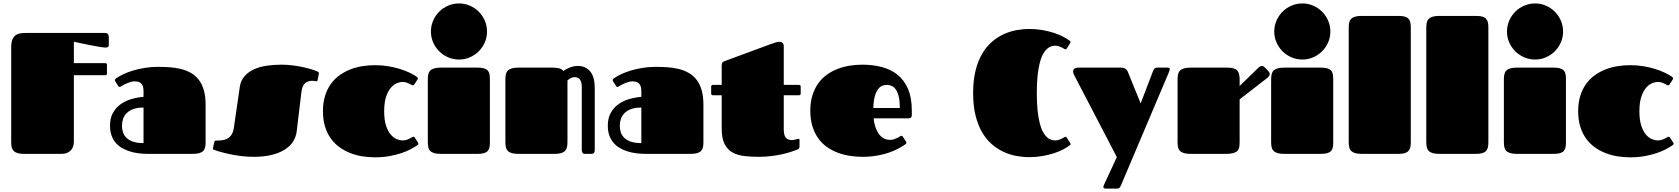

<svg xmlns="http://www.w3.org/2000/svg" viewBox="-20 -892 9731 1113"><path d="M408.2 -73.2Q408.2 -62 405.5 -49.3Q402.8 -36.6 394.8 -25.6Q386.7 -14.6 372.1 -7.3Q357.4 0 334 0H119.1Q96.2 0 81.8 -4.4Q67.4 -8.8 59.1 -17.1Q50.8 -25.4 47.9 -38.1Q44.9 -50.8 44.9 -67.9V-616.2Q44.9 -644 51.3 -660.9Q57.6 -677.7 69.3 -686.8Q81.1 -695.8 97.4 -698.5Q113.8 -701.2 133.8 -701.2H587.4Q610.8 -701.2 610.8 -676.8V-631.8Q610.8 -622.1 605 -619.1Q599.1 -616.2 590.8 -616.2Q585.9 -616.2 575.7 -617.7Q565.4 -619.1 551.8 -621.3Q538.1 -623.5 522.2 -626.7Q506.3 -629.9 490.2 -632.8Q452.6 -640.1 408.2 -649.9V-525.9H589.8Q600.1 -525.9 600.1 -515.6V-466.8Q600.1 -456.1 589.8 -456.1H408.2Z M835.9 0Q809.6 0 783 -3.4Q756.3 -6.8 732.2 -14.4Q708 -22 687 -34.2Q666 -46.4 650.6 -64.5Q635.3 -82.5 626.5 -106.9Q617.7 -131.3 617.7 -163.1Q617.7 -205.6 633.8 -235.8Q649.9 -266.1 677 -286.1Q704.1 -306.2 739.3 -316.9Q774.4 -327.6 812 -330.6V-364.3Q812 -383.3 807.1 -394.5Q802.2 -405.8 794.7 -411.4Q787.1 -417 778.1 -418.7Q769 -420.4 760.7 -420.4Q751 -420.4 740 -417.5Q729 -414.6 718.8 -410.4Q708.5 -406.2 699.2 -401.4Q689.9 -396.5 683.6 -392.6Q680.7 -390.6 678.2 -389.2Q675.8 -387.7 673.3 -387.7Q668.9 -387.7 665 -394L648.4 -420.4Q646 -423.8 646 -427.7Q646 -431.6 649.2 -434.6Q652.3 -437.5 655.3 -439.5Q671.4 -450.7 696.3 -462.4Q721.2 -474.1 752.2 -483.4Q783.2 -492.7 819.3 -498.5Q855.5 -504.4 894 -504.4Q930.7 -504.4 965.6 -502Q1000.5 -499.5 1031.5 -491.5Q1062.5 -483.4 1088.1 -468.5Q1113.8 -453.6 1132.6 -429.2Q1151.4 -404.8 1161.6 -369.1Q1171.9 -333.5 1171.9 -283.7V-65.9Q1171.9 -49.8 1168.9 -37.4Q1166 -24.9 1157.7 -16.6Q1149.4 -8.3 1134.8 -4.2Q1120.1 0 1096.7 0ZM812 -268.6Q776.9 -268.6 752.9 -259.8Q729 -251 714.4 -236.3Q699.7 -221.7 693.4 -202.4Q687 -183.1 687 -162.6Q687 -142.1 693.4 -123.8Q699.7 -105.5 714.4 -91.8Q729 -78.1 752.9 -70.3Q776.9 -62.5 812 -62.5Z M1609.9 -517.1Q1641.1 -517.1 1672.4 -513.4Q1703.6 -509.8 1731.7 -503.9Q1759.8 -498 1783 -491Q1806.2 -483.9 1820.8 -477.1Q1823.2 -476.1 1825.9 -474.1Q1828.6 -472.2 1828.6 -466.8Q1828.6 -465.3 1828.1 -462.9Q1827.6 -460.4 1827.1 -458L1821.3 -429.2Q1820.3 -423.3 1818.6 -422.1Q1816.9 -420.9 1815.4 -420.9Q1813 -420.9 1806.2 -422.4Q1799.3 -423.8 1791.5 -423.8Q1763.7 -423.8 1747.6 -408.9Q1731.4 -394 1727.1 -356.9L1699.7 -128.9Q1695.8 -98.6 1679.4 -72.3Q1663.1 -45.9 1632.3 -25.9Q1601.6 -5.9 1556.4 5.6Q1511.2 17.1 1450.7 17.1Q1412.6 17.1 1376.5 12.5Q1340.3 7.8 1309.8 1.2Q1279.3 -5.4 1256.6 -12Q1233.9 -18.6 1222.7 -22.5Q1218.8 -23.4 1216.6 -25.1Q1214.4 -26.9 1214.4 -30.8Q1214.4 -32.7 1214.8 -35.2Q1215.3 -37.6 1216.3 -41L1222.2 -68.4Q1223.1 -72.3 1225.6 -74.7Q1228 -77.1 1234.4 -77.1Q1250.5 -77.1 1266.8 -78.9Q1283.2 -80.6 1297.1 -87.9Q1311 -95.2 1321.5 -110.4Q1332 -125.5 1335.9 -152.8L1370.1 -388.2Q1375.5 -425.3 1397.5 -450.2Q1419.4 -475.1 1451.9 -490Q1484.4 -504.9 1525.4 -511Q1566.4 -517.1 1609.9 -517.1Z M2207 -247.1Q2207 -197.8 2217.5 -165Q2228 -132.3 2244.1 -113Q2260.3 -93.8 2278.8 -85.9Q2297.4 -78.1 2313.5 -78.1Q2325.7 -78.1 2335.9 -81.3Q2346.2 -84.5 2354 -88.6Q2361.8 -92.8 2367.2 -95.9Q2372.6 -99.1 2375.5 -99.1Q2379.9 -99.1 2381.6 -97.7Q2383.3 -96.2 2385.7 -92.3L2402.8 -65.9Q2405.3 -62 2405.3 -59.1Q2405.3 -55.7 2403.3 -53.7Q2401.4 -51.8 2399.4 -50.3Q2383.3 -39.1 2359.9 -26.6Q2336.4 -14.2 2305.4 -3.9Q2274.4 6.3 2236.3 13.2Q2198.2 20 2153.3 20Q2116.7 20 2080.1 14.2Q2043.5 8.3 2010 -4.9Q1976.6 -18.1 1947.8 -38.8Q1918.9 -59.6 1897.7 -89.1Q1876.5 -118.7 1864.3 -158Q1852.1 -197.3 1852.1 -247.1Q1852.1 -296.9 1864.3 -336.2Q1876.5 -375.5 1897.7 -405Q1918.9 -434.6 1947.8 -455.3Q1976.6 -476.1 2010 -489.3Q2043.5 -502.4 2080.1 -508.3Q2116.7 -514.2 2153.3 -514.2Q2193.4 -514.2 2230.5 -508.1Q2267.6 -502 2299.1 -491.9Q2330.6 -481.9 2355.7 -470Q2380.9 -458 2396.5 -446.3Q2398.4 -444.8 2400.4 -442.9Q2402.3 -440.9 2402.3 -437.5Q2402.3 -434.1 2399.9 -430.7L2382.8 -404.3Q2380.4 -400.4 2378.7 -398.9Q2377 -397.5 2372.6 -397.5Q2369.6 -397.5 2364.7 -400.4Q2359.9 -403.3 2352.5 -407Q2345.2 -410.6 2335.4 -413.8Q2325.7 -417 2313.5 -417Q2297.4 -417 2278.8 -408.9Q2260.3 -400.9 2244.1 -381.3Q2228 -361.8 2217.5 -329.1Q2207 -296.4 2207 -247.1Z M2460 -432.1Q2460 -448.7 2462.9 -461.7Q2465.8 -474.6 2474.1 -482.9Q2482.4 -491.2 2497.1 -495.6Q2511.7 -500 2535.2 -500H2749Q2771.5 -500 2785.4 -495.8Q2799.3 -491.7 2807.1 -483.4Q2814.9 -475.1 2817.4 -462.4Q2819.8 -449.7 2819.8 -432.1V-66.9Q2819.8 -50.3 2817.4 -37.8Q2814.9 -25.4 2807.1 -16.8Q2799.3 -8.3 2785.4 -4.2Q2771.5 0 2749 0H2535.2Q2511.7 0 2497.1 -4.4Q2482.4 -8.8 2474.1 -17.1Q2465.8 -25.4 2462.9 -38.1Q2460 -50.8 2460 -67.9ZM2478 -709Q2478 -742.7 2491 -772.5Q2503.9 -802.2 2525.9 -824.2Q2547.9 -846.2 2577.6 -859.1Q2607.4 -872.1 2641.1 -872.1Q2674.3 -872.1 2703.9 -859.1Q2733.4 -846.2 2755.4 -824.2Q2777.3 -802.2 2790.3 -772.5Q2803.2 -742.7 2803.2 -709Q2803.2 -675.8 2790.3 -646.2Q2777.3 -616.7 2755.4 -594.7Q2733.4 -572.8 2703.9 -559.8Q2674.3 -546.9 2641.1 -546.9Q2607.4 -546.9 2577.6 -559.8Q2547.9 -572.8 2525.9 -594.7Q2503.9 -616.7 2491 -646.2Q2478 -675.8 2478 -709Z M2909.7 -432.1Q2909.7 -448.7 2912.6 -461.7Q2915.5 -474.6 2923.8 -482.9Q2932.1 -491.2 2946.8 -495.6Q2961.4 -500 2984.9 -500H3184.6Q3206.5 -500 3222.4 -495.6Q3238.3 -491.2 3245.1 -480.5Q3251.5 -484.9 3260.5 -490Q3269.5 -495.1 3280.3 -499.5Q3291 -503.9 3303.2 -506.8Q3315.4 -509.8 3328.6 -509.8Q3375.5 -509.8 3401.6 -477.5Q3427.7 -445.3 3427.7 -382.8V-22.9Q3427.7 -14.6 3425.5 -10Q3423.3 -5.4 3420.2 -3.2Q3417 -1 3412.6 -0.5Q3408.2 0 3403.8 0H3372.6Q3359.9 0 3356.2 -7.3Q3352.5 -14.6 3352.5 -22.9V-387.7Q3352.5 -415.5 3342.5 -430.2Q3332.5 -444.8 3310.5 -444.8Q3299.3 -444.8 3287.8 -438.7Q3276.4 -432.6 3269.5 -425.8V-68.4Q3269.5 -51.3 3266.6 -38.6Q3263.7 -25.9 3255.4 -17.3Q3247.1 -8.8 3232.4 -4.4Q3217.8 0 3194.3 0H2984.9Q2961.4 0 2946.8 -4.4Q2932.1 -8.8 2923.8 -17.1Q2915.5 -25.4 2912.6 -38.1Q2909.7 -50.8 2909.7 -67.9Z M3721.7 0Q3695.3 0 3668.7 -3.4Q3642.1 -6.8 3617.9 -14.4Q3593.8 -22 3572.8 -34.2Q3551.8 -46.4 3536.4 -64.5Q3521 -82.5 3512.2 -106.9Q3503.4 -131.3 3503.4 -163.1Q3503.4 -205.6 3519.5 -235.8Q3535.6 -266.1 3562.7 -286.1Q3589.8 -306.2 3625 -316.9Q3660.2 -327.6 3697.8 -330.6V-364.3Q3697.8 -383.3 3692.9 -394.5Q3688 -405.8 3680.4 -411.4Q3672.9 -417 3663.8 -418.7Q3654.8 -420.4 3646.5 -420.4Q3636.7 -420.4 3625.7 -417.5Q3614.7 -414.6 3604.5 -410.4Q3594.2 -406.2 3585 -401.4Q3575.7 -396.5 3569.3 -392.6Q3566.4 -390.6 3564 -389.2Q3561.5 -387.7 3559.1 -387.7Q3554.7 -387.7 3550.8 -394L3534.2 -420.4Q3531.7 -423.8 3531.7 -427.7Q3531.7 -431.6 3534.9 -434.6Q3538.1 -437.5 3541 -439.5Q3557.1 -450.7 3582 -462.4Q3606.9 -474.1 3637.9 -483.4Q3668.9 -492.7 3705.1 -498.5Q3741.2 -504.4 3779.8 -504.4Q3816.4 -504.4 3851.3 -502Q3886.2 -499.5 3917.2 -491.5Q3948.2 -483.4 3973.9 -468.5Q3999.5 -453.6 4018.3 -429.2Q4037.1 -404.8 4047.4 -369.1Q4057.6 -333.5 4057.6 -283.7V-65.9Q4057.6 -49.8 4054.7 -37.4Q4051.8 -24.9 4043.5 -16.6Q4035.2 -8.3 4020.5 -4.2Q4005.9 0 3982.4 0ZM3697.8 -268.6Q3662.6 -268.6 3638.7 -259.8Q3614.7 -251 3600.1 -236.3Q3585.4 -221.7 3579.1 -202.4Q3572.8 -183.1 3572.8 -162.6Q3572.8 -142.1 3579.1 -123.8Q3585.4 -105.5 3600.1 -91.8Q3614.7 -78.1 3638.7 -70.3Q3662.6 -62.5 3697.8 -62.5Z M4112.8 -339.8Q4102.5 -339.8 4102.5 -350.6V-389.6Q4102.5 -399.9 4112.8 -399.9H4163.6V-510.7Q4163.6 -518.1 4165.8 -525.4Q4168 -532.7 4177.7 -536.6L4447.3 -636.2Q4465.8 -643.1 4478 -646.5Q4490.2 -649.9 4499.5 -649.9Q4502.9 -649.9 4507.1 -648.7Q4511.2 -647.5 4514.9 -644.5Q4518.6 -641.6 4521 -636.5Q4523.4 -631.3 4523.4 -624V-399.9H4611.3Q4621.6 -399.9 4621.6 -389.6V-350.6Q4621.6 -339.8 4611.3 -339.8H4523.4V-143.1Q4523.4 -108.4 4534.9 -94.2Q4546.4 -80.1 4570.3 -80.1Q4575.7 -80.1 4581.5 -81.3Q4587.4 -82.5 4592.5 -83.7Q4597.7 -85 4602.1 -86.2Q4606.4 -87.4 4609.4 -87.4Q4614.7 -87.4 4614.7 -81.1V-43.5Q4614.7 -33.7 4610.8 -30.3Q4606.9 -26.9 4604 -25.9Q4585.4 -18.1 4560.3 -10.3Q4535.2 -2.4 4506.1 3.7Q4477.1 9.8 4444.8 13.4Q4412.6 17.1 4380.4 17.1Q4334 17.1 4294.2 12.5Q4254.4 7.8 4225.3 -8.8Q4196.3 -25.4 4179.9 -58.1Q4163.6 -90.8 4163.6 -147V-339.8Z M5138.7 -81.1Q5151.9 -81.1 5162.6 -84.7Q5173.3 -88.4 5181.9 -92.8Q5190.4 -97.2 5196 -100.8Q5201.7 -104.5 5204.6 -104.5Q5209 -104.5 5210.7 -103Q5212.4 -101.6 5214.8 -97.7L5231.9 -71.3Q5234.4 -67.4 5234.4 -64.5Q5234.4 -61 5232.4 -59.1Q5230.5 -57.1 5228.5 -55.7Q5212.4 -44.4 5189 -31.5Q5165.5 -18.6 5134.5 -7.8Q5103.5 2.9 5064.5 10Q5025.4 17.1 4978.5 17.1Q4941.9 17.1 4905.3 11.2Q4868.7 5.4 4835.2 -7.3Q4801.8 -20 4772.9 -40.5Q4744.1 -61 4722.9 -90.8Q4701.7 -120.6 4689.5 -159.9Q4677.2 -199.2 4677.2 -250Q4677.2 -299.8 4689.5 -339.1Q4701.7 -378.4 4722.9 -408.2Q4744.1 -438 4772.9 -458.7Q4801.8 -479.5 4835.2 -492.4Q4868.7 -505.4 4905.3 -511.2Q4941.9 -517.1 4978.5 -517.1Q5039.6 -517.1 5092 -503.4Q5144.5 -489.7 5183.1 -458.5Q5221.7 -427.2 5243.7 -376.5Q5265.6 -325.7 5265.6 -252V-224.6Q5265.6 -215.8 5261.2 -210.9Q5256.8 -206.1 5246.6 -206.1H5044.4Q5048.3 -169.9 5058.3 -145.8Q5068.4 -121.6 5081.3 -107.2Q5094.2 -92.8 5109.4 -86.9Q5124.5 -81.1 5138.7 -81.1ZM5196.3 -266.1Q5196.3 -305.2 5190.2 -330.8Q5184.1 -356.4 5173.8 -371.8Q5163.6 -387.2 5149.7 -393.6Q5135.7 -399.9 5120.6 -399.9Q5109.4 -399.9 5096.2 -395.5Q5083 -391.1 5071.5 -377Q5060.1 -362.8 5052 -336.4Q5043.9 -310.1 5042.5 -266.1Z M5990.2 -352.5Q5990.2 -292.5 5995.1 -248.8Q6000 -205.1 6008.1 -174.6Q6016.1 -144 6027.1 -125.2Q6038.1 -106.4 6049.8 -95.9Q6061.5 -85.4 6073.5 -81.8Q6085.4 -78.1 6096.2 -78.1Q6108.4 -78.1 6118.2 -81.3Q6127.9 -84.5 6135.7 -88.6Q6143.6 -92.8 6148.7 -95.9Q6153.8 -99.1 6156.7 -99.1Q6160.6 -99.1 6163.6 -94.7L6184.6 -61.5Q6186 -58.6 6186 -56.6Q6186 -54.2 6184.1 -52.5Q6182.1 -50.8 6180.7 -49.3Q6165.5 -37.6 6142.1 -25.4Q6118.7 -13.2 6088.6 -3.4Q6058.6 6.3 6022.5 12.7Q5986.3 19 5946.3 19Q5909.7 19 5871.3 12Q5833 4.9 5796.9 -12Q5760.7 -28.8 5728.8 -56.6Q5696.8 -84.5 5672.9 -125.7Q5648.9 -167 5635 -222.9Q5621.1 -278.8 5621.1 -352.5Q5621.1 -426.3 5635 -482.2Q5648.9 -538.1 5672.9 -579.3Q5696.8 -620.6 5728.8 -648.4Q5760.7 -676.3 5796.9 -693.1Q5833 -710 5871.3 -717Q5909.7 -724.1 5946.3 -724.1Q5986.3 -724.1 6022.5 -717.8Q6058.6 -711.4 6088.6 -701.7Q6118.7 -691.9 6142.1 -679.7Q6165.5 -667.5 6180.7 -655.8Q6182.1 -654.3 6184.1 -652.6Q6186 -650.9 6186 -648.4Q6186 -646.5 6184.6 -643.6L6163.6 -610.4Q6160.6 -606 6156.7 -606Q6153.8 -606 6148.7 -609.1Q6143.6 -612.3 6135.7 -616.5Q6127.9 -620.6 6118.2 -623.8Q6108.4 -627 6096.2 -627Q6085.4 -627 6073.5 -623.3Q6061.5 -619.6 6049.8 -609.1Q6038.1 -598.6 6027.1 -579.8Q6016.1 -561 6008.1 -530.5Q6000 -500 5995.1 -456.3Q5990.2 -412.6 5990.2 -352.5Z M6592.3 -292.5 6660.6 -471.2Q6663.1 -477.5 6665 -482.7Q6667 -487.8 6669.9 -491.7Q6672.9 -495.6 6677.7 -497.8Q6682.6 -500 6690.4 -500H6747.6Q6761.2 -500 6761.2 -492.2Q6761.2 -485.8 6756.3 -474.1L6480.5 176.8Q6477.5 183.1 6475.6 187.7Q6473.6 192.4 6470.9 195.3Q6468.3 198.2 6464.4 199.7Q6460.4 201.2 6453.6 201.2H6390.6Q6376 201.2 6376 192.4Q6376 186.5 6381.8 174.8L6454.1 18.6L6205.6 -459Q6203.1 -463.9 6201.9 -468.8Q6200.7 -473.6 6200.7 -477.5Q6200.7 -489.7 6210.2 -494.9Q6219.7 -500 6229.5 -500H6477.1Q6494.6 -500 6504.2 -492.9Q6513.7 -485.8 6516.6 -479Z M6806.2 -432.1Q6806.2 -448.7 6809.1 -461.7Q6812 -474.6 6820.3 -482.9Q6828.6 -491.2 6843.3 -495.6Q6857.9 -500 6881.3 -500H7095.2Q7117.7 -500 7131.3 -495.6Q7145 -491.2 7152.8 -482.4Q7160.6 -473.6 7163.3 -460.4Q7166 -447.3 7166 -429.7V-393.6L7274.4 -499Q7285.2 -509.3 7294.4 -509.3Q7299.8 -509.3 7304 -507.1Q7308.1 -504.9 7311 -502L7333 -479Q7340.3 -471.7 7340.3 -462.9Q7340.3 -457.5 7337.2 -451.9Q7334 -446.3 7327.1 -440.9L7166 -315.9V-68.8Q7166 -51.8 7163.6 -38.8Q7161.1 -25.9 7152.8 -17.3Q7144.5 -8.8 7128.9 -4.4Q7113.3 0 7086.4 0H6881.3Q6857.9 0 6843.3 -4.4Q6828.6 -8.8 6820.3 -17.1Q6812 -25.4 6809.1 -38.1Q6806.2 -50.8 6806.2 -67.9Z M7348.6 -432.1Q7348.6 -448.7 7351.6 -461.7Q7354.5 -474.6 7362.8 -482.9Q7371.1 -491.2 7385.7 -495.6Q7400.4 -500 7423.8 -500H7637.7Q7660.2 -500 7674.1 -495.8Q7688 -491.7 7695.8 -483.4Q7703.6 -475.1 7706.1 -462.4Q7708.5 -449.7 7708.5 -432.1V-66.9Q7708.5 -50.3 7706.1 -37.8Q7703.6 -25.4 7695.8 -16.8Q7688 -8.3 7674.1 -4.2Q7660.2 0 7637.7 0H7423.8Q7400.4 0 7385.7 -4.4Q7371.1 -8.8 7362.8 -17.1Q7354.5 -25.4 7351.6 -38.1Q7348.6 -50.8 7348.6 -67.9ZM7366.7 -709Q7366.7 -742.7 7379.6 -772.5Q7392.6 -802.2 7414.6 -824.2Q7436.5 -846.2 7466.3 -859.1Q7496.1 -872.1 7529.8 -872.1Q7563 -872.1 7592.5 -859.1Q7622.1 -846.2 7644 -824.2Q7666 -802.2 7679 -772.5Q7691.9 -742.7 7691.9 -709Q7691.9 -675.8 7679 -646.2Q7666 -616.7 7644 -594.7Q7622.1 -572.8 7592.5 -559.8Q7563 -546.9 7529.8 -546.9Q7496.1 -546.9 7466.3 -559.8Q7436.5 -572.8 7414.6 -594.7Q7392.6 -616.7 7379.6 -646.2Q7366.7 -675.8 7366.7 -709Z M7798.3 -731.9Q7798.3 -748.5 7801.3 -761.5Q7804.2 -774.4 7812.5 -782.7Q7820.8 -791 7835.4 -795.4Q7850.1 -799.8 7873.5 -799.8H8087.4Q8109.9 -799.8 8123.5 -795.7Q8137.2 -791.5 8145 -783.2Q8152.8 -774.9 8155.5 -762.2Q8158.2 -749.5 8158.2 -732.4V-66.9Q8158.2 -50.3 8155.3 -37.8Q8152.3 -25.4 8144.5 -16.8Q8136.7 -8.3 8122.8 -4.2Q8108.9 0 8086.4 0H7873.5Q7850.1 0 7835.4 -4.4Q7820.8 -8.8 7812.5 -17.1Q7804.2 -25.4 7801.3 -38.1Q7798.3 -50.8 7798.3 -67.9Z M8248 -731.9Q8248 -748.5 8251 -761.5Q8253.9 -774.4 8262.2 -782.7Q8270.5 -791 8285.2 -795.4Q8299.8 -799.8 8323.2 -799.8H8537.1Q8559.6 -799.8 8573.2 -795.7Q8586.9 -791.5 8594.7 -783.2Q8602.5 -774.9 8605.2 -762.2Q8607.9 -749.5 8607.9 -732.4V-66.9Q8607.9 -50.3 8605 -37.8Q8602.1 -25.4 8594.2 -16.8Q8586.4 -8.3 8572.5 -4.2Q8558.6 0 8536.1 0H8323.2Q8299.8 0 8285.2 -4.4Q8270.5 -8.8 8262.2 -17.1Q8253.9 -25.4 8251 -38.1Q8248 -50.8 8248 -67.9Z M8697.8 -432.1Q8697.8 -448.7 8700.7 -461.7Q8703.6 -474.6 8711.9 -482.9Q8720.2 -491.2 8734.9 -495.6Q8749.5 -500 8772.9 -500H8986.8Q9009.3 -500 9023.2 -495.8Q9037.1 -491.7 9044.9 -483.4Q9052.7 -475.1 9055.2 -462.4Q9057.6 -449.7 9057.6 -432.1V-66.9Q9057.6 -50.3 9055.2 -37.8Q9052.7 -25.4 9044.9 -16.8Q9037.1 -8.3 9023.2 -4.2Q9009.3 0 8986.8 0H8772.9Q8749.5 0 8734.9 -4.4Q8720.2 -8.8 8711.9 -17.1Q8703.6 -25.4 8700.7 -38.1Q8697.8 -50.8 8697.8 -67.9ZM8715.8 -709Q8715.8 -742.7 8728.8 -772.5Q8741.7 -802.2 8763.7 -824.2Q8785.6 -846.2 8815.4 -859.1Q8845.2 -872.1 8878.9 -872.1Q8912.1 -872.1 8941.7 -859.1Q8971.2 -846.2 8993.2 -824.2Q9015.1 -802.2 9028.1 -772.5Q9041 -742.7 9041 -709Q9041 -675.8 9028.1 -646.2Q9015.1 -616.7 8993.2 -594.7Q8971.2 -572.8 8941.7 -559.8Q8912.1 -546.9 8878.9 -546.9Q8845.2 -546.9 8815.4 -559.8Q8785.6 -572.8 8763.7 -594.7Q8741.7 -616.7 8728.8 -646.2Q8715.8 -675.8 8715.8 -709Z M9483.4 -247.1Q9483.4 -197.8 9493.9 -165Q9504.4 -132.3 9520.5 -113Q9536.6 -93.8 9555.2 -85.9Q9573.7 -78.1 9589.8 -78.1Q9602.1 -78.1 9612.3 -81.3Q9622.6 -84.5 9630.4 -88.6Q9638.2 -92.8 9643.6 -95.9Q9648.9 -99.1 9651.9 -99.1Q9656.2 -99.1 9658 -97.7Q9659.7 -96.2 9662.1 -92.3L9679.2 -65.9Q9681.6 -62 9681.6 -59.1Q9681.6 -55.7 9679.7 -53.7Q9677.7 -51.8 9675.8 -50.3Q9659.7 -39.1 9636.2 -26.6Q9612.8 -14.2 9581.8 -3.9Q9550.8 6.3 9512.7 13.2Q9474.6 20 9429.7 20Q9393.1 20 9356.4 14.2Q9319.8 8.3 9286.4 -4.9Q9252.9 -18.1 9224.1 -38.8Q9195.3 -59.6 9174.1 -89.1Q9152.8 -118.7 9140.6 -158Q9128.4 -197.3 9128.4 -247.1Q9128.4 -296.9 9140.6 -336.2Q9152.8 -375.5 9174.1 -405Q9195.3 -434.6 9224.1 -455.3Q9252.9 -476.1 9286.4 -489.3Q9319.8 -502.4 9356.4 -508.3Q9393.1 -514.2 9429.7 -514.2Q9469.7 -514.2 9506.8 -508.1Q9543.9 -502 9575.4 -491.9Q9606.9 -481.9 9632.1 -470Q9657.2 -458 9672.9 -446.3Q9674.8 -444.8 9676.8 -442.9Q9678.7 -440.9 9678.7 -437.5Q9678.7 -434.1 9676.3 -430.7L9659.2 -404.3Q9656.7 -400.4 9655 -398.9Q9653.3 -397.5 9648.9 -397.5Q9646 -397.5 9641.1 -400.4Q9636.2 -403.3 9628.9 -407Q9621.6 -410.6 9611.8 -413.8Q9602.1 -417 9589.8 -417Q9573.7 -417 9555.2 -408.9Q9536.6 -400.9 9520.5 -381.3Q9504.4 -361.8 9493.9 -329.1Q9483.4 -296.4 9483.4 -247.1Z"/></svg>

Font: Fascinate Cyrillic
Style: Regular
Weight: 900
Designer: Denis Ignatov
Foundry: Astigmatic (AOETI)
Version: Version 1.00 November 30, 2018, initial release